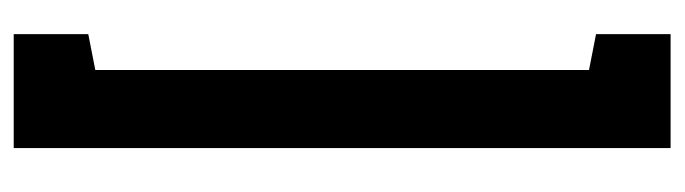

<svg xmlns="http://www.w3.org/2000/svg" viewBox="-370 -488 974 273"><g transform="rotate(-90 116.5 -352.0)"><path d="M153 -703 204 -713V-819H42V115H204V9L153 -1Z"/></g></svg>

Font: Advent Pro ExtraBold
Style: Regular
Weight: 800
Designer: VivaRado, Andreas Kalpakidis
Foundry: VivaRado, Andreas Kalpakidis
Version: Version 3.000